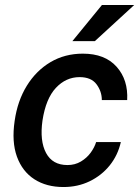

<svg xmlns="http://www.w3.org/2000/svg" viewBox="-20 -743 564 773"><path d="M235.5 10Q167 10 118.5 -21.2Q70 -52.5 48.2 -112.2Q26.5 -172 39 -256.5Q50.5 -337 88 -397.8Q125.5 -458.5 183.2 -492.8Q241 -527 313.5 -527Q402.5 -527 449.5 -474.2Q496.5 -421.5 492 -340H390Q390 -375 368.5 -403.8Q347 -432.5 300.5 -432.5Q245.5 -432.5 205 -389.2Q164.5 -346 151 -257.5Q139.5 -175.5 165.5 -127Q191.5 -78.5 251.5 -78.5Q282 -78.5 305.8 -92.8Q329.5 -107 345 -128.2Q360.5 -149.5 367 -171H466.5Q454.5 -118 421.8 -77.2Q389 -36.5 341 -13.2Q293 10 235.5 10ZM390.5 -723H520.5L362 -577.5H271.5Z"/></svg>

Font: Public Sans SemiBold
Style: Italic
Weight: 600
Italic angle: -8°
Designer: The Public Sans project authors (U.S. Web Design System). Libre Franklin designed by Pablo Impallari and Rodrigo Fuenzal
Version: Version 1.007; ttfautohint (v1.8.1) -l 8 -r 50 -G 200 -x 14 